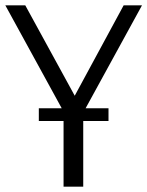

<svg xmlns="http://www.w3.org/2000/svg" viewBox="-35 -702 554 722"><path d="M499 -682 287 -295H373V-247H278V0H204V-247H111V-295H197L-15 -682H60L246 -342L430 -682Z"/></svg>

Font: Didact Gothic
Style: Regular
Weight: 400
Designer: Daniel Johnson
Foundry: Daniel Johnson
Version: Version 2.101;PS 002.101;hotconv 1.0.88;makeotf.lib2.5.64775